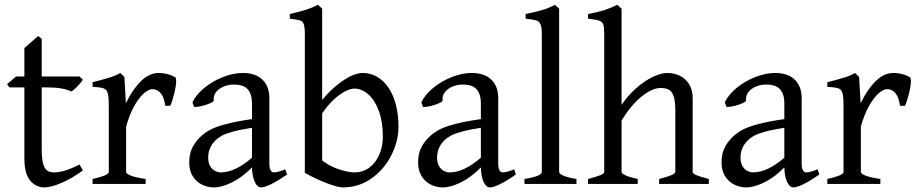

<svg xmlns="http://www.w3.org/2000/svg" viewBox="-20 -777 3884 811"><path d="M83 -107.9V-407.7H20L9.8 -421.4L47.9 -454.1H83V-574.2L141.1 -625L156.2 -612.8V-454.1H315.9L330.1 -439.9Q320.3 -425.8 305.2 -410.4Q290 -395 280.8 -390.6Q246.6 -407.7 181.6 -407.7H156.2V-149.9Q156.2 -110.4 161.4 -88.6Q166.5 -66.9 177.7 -57.9Q189 -48.8 209 -48.8Q251 -48.8 315.9 -82L330.1 -57.1Q284.2 -23.4 239.7 -4.4Q195.3 14.6 168 14.6Q130.9 14.6 106.9 -14.9Q83 -44.4 83 -107.9Z M678.2 -330.1Q672.9 -367.2 658.4 -383.8Q644 -400.4 624 -400.4Q608.4 -400.4 588.1 -383.1Q567.9 -365.7 547.6 -330.1Q527.3 -294.4 512.7 -242.2V-50.8Q512.7 -43 532.5 -35.2Q552.2 -27.3 595.2 -21V0H371.1V-21Q405.3 -28.8 422.4 -35.9Q439.5 -43 439.5 -50.8V-335Q439.5 -364.3 436.5 -377.9Q433.6 -391.6 428.2 -397Q421.9 -403.3 410.2 -406Q398.4 -408.7 371.1 -410.2V-429.7Q417 -441.4 442.1 -449.2Q467.3 -457 488.3 -468.8L505.4 -451.7L511.7 -340.8Q540 -399.4 575.2 -434.1Q610.4 -468.8 650.4 -468.8Q688.5 -468.8 720.2 -450.7Q724.1 -448.2 724.1 -435.1Q724.1 -415.5 716.3 -383.1Q708.5 -350.6 699.2 -330.1Z M1044.4 -69.8Q1002.9 -27.8 960 -6.6Q917 14.6 883.3 14.6Q857.9 14.6 834.2 3.4Q810.5 -7.8 794.9 -31.5Q779.3 -55.2 779.3 -90.8Q779.3 -125.5 791 -150.4Q802.7 -175.3 823.2 -195.8Q841.3 -213.9 864 -226.8Q886.7 -239.7 929.9 -251.7Q973.1 -263.7 1044.4 -273.9V-342.8Q1044.4 -378.4 1026.9 -399.2Q1009.3 -419.9 967.3 -419.9Q945.3 -419.9 925 -411.6Q904.8 -403.3 892.8 -388.2Q880.9 -373 882.8 -353.5Q883.3 -348.1 869.1 -341.6Q855 -335 835.7 -330.1Q816.4 -325.2 805.2 -325.2Q801.3 -325.2 799.8 -325.7L793 -344.7Q807.6 -376.5 842.5 -405.3Q877.4 -434.1 921.4 -451.4Q965.3 -468.8 1005.9 -468.8Q1059.1 -468.8 1088.4 -440.7Q1117.7 -412.6 1117.7 -362.3V-86.9Q1117.7 -48.8 1137.2 -48.8Q1153.3 -48.8 1185.1 -62L1192.4 -40Q1152.3 -12.2 1124.8 1.2Q1097.2 14.6 1083 14.6Q1066.9 14.6 1056.2 -8.3Q1045.4 -31.2 1044.4 -69.8ZM1044.4 -237.3Q992.2 -229 961.7 -220.5Q931.2 -211.9 915.3 -202.9Q899.4 -193.8 887.7 -181.6Q859.4 -151.9 859.4 -111.8Q859.4 -87.9 868.4 -74Q877.4 -60.1 889.4 -54.4Q901.4 -48.8 912.1 -48.8Q972.7 -48.8 1044.4 -110.8Z M1267.6 -46.9V-632.8Q1267.6 -663.1 1262.9 -675.3Q1258.3 -687.5 1247.1 -690.9Q1235.8 -694.3 1204.1 -698.2V-717.8Q1247.6 -728 1272.7 -735.8Q1297.9 -743.7 1322.8 -756.8Q1327.6 -752 1333.3 -747.1Q1338.9 -742.2 1340.8 -740.2V-355Q1371.6 -392.1 1403.6 -417.7Q1435.5 -443.4 1463.1 -456.1Q1490.7 -468.8 1510.3 -468.8Q1554.7 -468.8 1589.4 -441.2Q1624 -413.6 1643.6 -361.8Q1663.1 -310.1 1663.1 -240.2Q1663.1 -181.6 1633.5 -122.3Q1604 -63 1550.3 -24.2Q1496.6 14.6 1428.2 14.6Q1408.2 14.6 1363 -2.2Q1317.9 -19 1267.6 -46.9ZM1340.8 -297.9V-99.1Q1375 -73.2 1413.8 -61Q1452.6 -48.8 1476.1 -48.8Q1514.2 -48.8 1541.5 -70.1Q1568.8 -91.3 1583 -126Q1597.2 -160.6 1597.2 -199.2Q1597.2 -261.7 1580.3 -307.9Q1563.5 -354 1535.9 -378.4Q1508.3 -402.8 1476.1 -402.8Q1462.4 -402.8 1440.7 -392.6Q1418.9 -382.3 1392.6 -358.9Q1366.2 -335.4 1340.8 -297.9Z M2011.2 -69.8Q1969.7 -27.8 1926.8 -6.6Q1883.8 14.6 1850.1 14.6Q1824.7 14.6 1801 3.4Q1777.3 -7.8 1761.7 -31.5Q1746.1 -55.2 1746.1 -90.8Q1746.1 -125.5 1757.8 -150.4Q1769.5 -175.3 1790 -195.8Q1808.1 -213.9 1830.8 -226.8Q1853.5 -239.7 1896.7 -251.7Q1939.9 -263.7 2011.2 -273.9V-342.8Q2011.2 -378.4 1993.7 -399.2Q1976.1 -419.9 1934.1 -419.9Q1912.1 -419.9 1891.8 -411.6Q1871.6 -403.3 1859.6 -388.2Q1847.7 -373 1849.6 -353.5Q1850.1 -348.1 1835.9 -341.6Q1821.8 -335 1802.5 -330.1Q1783.2 -325.2 1772 -325.2Q1768.1 -325.2 1766.6 -325.7L1759.8 -344.7Q1774.4 -376.5 1809.3 -405.3Q1844.2 -434.1 1888.2 -451.4Q1932.1 -468.8 1972.7 -468.8Q2025.9 -468.8 2055.2 -440.7Q2084.5 -412.6 2084.5 -362.3V-86.9Q2084.5 -48.8 2104 -48.8Q2120.1 -48.8 2151.9 -62L2159.2 -40Q2119.1 -12.2 2091.6 1.2Q2064 14.6 2049.8 14.6Q2033.7 14.6 2022.9 -8.3Q2012.2 -31.2 2011.2 -69.8ZM2011.2 -237.3Q1959 -229 1928.5 -220.5Q1897.9 -211.9 1882.1 -202.9Q1866.2 -193.8 1854.5 -181.6Q1826.2 -151.9 1826.2 -111.8Q1826.2 -87.9 1835.2 -74Q1844.2 -60.1 1856.2 -54.4Q1868.2 -48.8 1878.9 -48.8Q1939.5 -48.8 2011.2 -110.8Z M2195.3 -21Q2235.8 -27.8 2252.2 -35.2Q2268.6 -42.5 2268.6 -50.8V-632.8Q2268.6 -662.1 2262.9 -674.6Q2257.3 -687 2245.1 -690.7Q2232.9 -694.3 2200.2 -698.2V-717.8Q2241.2 -726.1 2269 -734.1Q2296.9 -742.2 2324.2 -756.8L2341.8 -740.2V-50.8Q2341.8 -43 2359.6 -35.2Q2377.4 -27.3 2415 -21V0H2195.3Z M2764.2 -21Q2799.8 -30.3 2816.2 -37.4Q2832.5 -44.4 2832.5 -50.8V-309.1Q2832.5 -348.1 2825.9 -368.9Q2819.3 -389.6 2806.2 -397.5Q2793 -405.3 2770 -405.3Q2734.9 -405.3 2690.4 -369.6Q2646 -334 2605.5 -268.1V-50.8Q2605.5 -43.5 2623.8 -35.6Q2642.1 -27.8 2673.8 -21V0H2463.9V-21Q2500.5 -30.8 2516.4 -37.1Q2532.2 -43.5 2532.2 -50.8V-633.8Q2532.2 -662.6 2528.1 -673.8Q2523.9 -685.1 2511.2 -689.7Q2498.5 -694.3 2463.9 -698.2V-717.8Q2505.4 -725.6 2532.5 -734.1Q2559.6 -742.7 2587.4 -756.8L2605.5 -740.2V-334Q2632.3 -374 2667.5 -404.8Q2702.6 -435.5 2737.3 -452.1Q2772 -468.8 2797.9 -468.8Q2827.1 -468.8 2851.6 -457Q2876 -445.3 2890.9 -421.1Q2905.8 -397 2905.8 -361.8V-50.8Q2905.8 -43.9 2920.9 -37.4Q2936 -30.8 2974.1 -21V0H2764.2Z M3293 -69.8Q3251.5 -27.8 3208.5 -6.6Q3165.5 14.6 3131.8 14.6Q3106.4 14.6 3082.8 3.4Q3059.1 -7.8 3043.5 -31.5Q3027.8 -55.2 3027.8 -90.8Q3027.8 -125.5 3039.6 -150.4Q3051.3 -175.3 3071.8 -195.8Q3089.8 -213.9 3112.5 -226.8Q3135.3 -239.7 3178.5 -251.7Q3221.7 -263.7 3293 -273.9V-342.8Q3293 -378.4 3275.4 -399.2Q3257.8 -419.9 3215.8 -419.9Q3193.8 -419.9 3173.6 -411.6Q3153.3 -403.3 3141.4 -388.2Q3129.4 -373 3131.3 -353.5Q3131.8 -348.1 3117.7 -341.6Q3103.5 -335 3084.2 -330.1Q3064.9 -325.2 3053.7 -325.2Q3049.8 -325.2 3048.3 -325.7L3041.5 -344.7Q3056.2 -376.5 3091.1 -405.3Q3126 -434.1 3169.9 -451.4Q3213.9 -468.8 3254.4 -468.8Q3307.6 -468.8 3336.9 -440.7Q3366.2 -412.6 3366.2 -362.3V-86.9Q3366.2 -48.8 3385.7 -48.8Q3401.9 -48.8 3433.6 -62L3440.9 -40Q3400.9 -12.2 3373.3 1.2Q3345.7 14.6 3331.5 14.6Q3315.4 14.6 3304.7 -8.3Q3293.9 -31.2 3293 -69.8ZM3293 -237.3Q3240.7 -229 3210.2 -220.5Q3179.7 -211.9 3163.8 -202.9Q3147.9 -193.8 3136.2 -181.6Q3107.9 -151.9 3107.9 -111.8Q3107.9 -87.9 3116.9 -74Q3126 -60.1 3137.9 -54.4Q3149.9 -48.8 3160.6 -48.8Q3221.2 -48.8 3293 -110.8Z M3781.7 -330.1Q3776.4 -367.2 3762 -383.8Q3747.6 -400.4 3727.5 -400.4Q3711.9 -400.4 3691.7 -383.1Q3671.4 -365.7 3651.1 -330.1Q3630.9 -294.4 3616.2 -242.2V-50.8Q3616.2 -43 3636 -35.2Q3655.8 -27.3 3698.7 -21V0H3474.6V-21Q3508.8 -28.8 3525.9 -35.9Q3543 -43 3543 -50.8V-335Q3543 -364.3 3540 -377.9Q3537.1 -391.6 3531.7 -397Q3525.4 -403.3 3513.7 -406Q3502 -408.7 3474.6 -410.2V-429.7Q3520.5 -441.4 3545.7 -449.2Q3570.8 -457 3591.8 -468.8L3608.9 -451.7L3615.2 -340.8Q3643.6 -399.4 3678.7 -434.1Q3713.9 -468.8 3753.9 -468.8Q3792 -468.8 3823.7 -450.7Q3827.6 -448.2 3827.6 -435.1Q3827.6 -415.5 3819.8 -383.1Q3812 -350.6 3802.7 -330.1Z"/></svg>

Font: David Libre
Style: Regular
Weight: 400
Version: Version 1.000